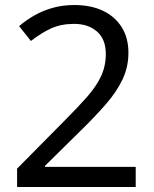

<svg xmlns="http://www.w3.org/2000/svg" viewBox="-20 -744 612 764"><path d="M520 0H48V-73L235 -262Q289 -316 326 -358Q363 -400 382 -440.5Q401 -481 401 -529Q401 -588 366 -618.5Q331 -649 275 -649Q223 -649 183.5 -631Q144 -613 103 -581L56 -640Q84 -664 117.5 -683Q151 -702 190.5 -713Q230 -724 275 -724Q342 -724 390 -701Q438 -678 464.5 -635.5Q491 -593 491 -534Q491 -478 468 -429Q445 -380 404 -332.5Q363 -285 308 -231L159 -84V-80H520Z"/></svg>

Font: Noto Sans Hebrew
Style: Regular
Weight: 400
Designer: Monotype Design Team
Foundry: Monotype Imaging Inc.
Version: Version 2.003;January 10, 2023;FontCreator 14.0.0.2877 64-bi